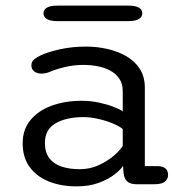

<svg xmlns="http://www.w3.org/2000/svg" viewBox="-20 -653 659 682"><path d="M466.5 1.5Q442 1.5 431.5 -8.8Q421 -19 419 -37.5L417 -64Q408.5 -50 386 -32.8Q363.5 -15.5 329.8 -3.2Q296 9 252 9Q197 9 153.8 -8.2Q110.5 -25.5 85.5 -59.5Q60.5 -93.5 60.5 -144Q60.5 -192.5 87.8 -226Q115 -259.5 162.5 -277.2Q210 -295 271 -295Q302.5 -295 332.2 -288.5Q362 -282 384.2 -273.2Q406.5 -264.5 416 -257.5V-329Q416 -356 403.5 -374Q391 -392 370.5 -402.8Q350 -413.5 325.2 -418Q300.5 -422.5 276 -422.5Q243.5 -422.5 210.5 -414.8Q177.5 -407 155 -397Q147.5 -394 140.2 -392.8Q133 -391.5 128 -391.5Q112 -391.5 101.8 -399.2Q91.5 -407 91.5 -421Q91.5 -434 101.5 -442.2Q111.5 -450.5 126 -457Q152 -469 194.2 -478.2Q236.5 -487.5 286 -487.5Q324 -487.5 360.8 -479.2Q397.5 -471 428 -453.8Q458.5 -436.5 476.5 -408.5Q494.5 -380.5 494.5 -341V-63H538.5Q557.5 -63 567.2 -55Q577 -47 577 -31.5Q577 -17 565.8 -7.8Q554.5 1.5 527.5 1.5ZM416 -194.5Q406 -203.5 382.8 -213.5Q359.5 -223.5 331.2 -230.2Q303 -237 277 -237Q215.5 -237 177.5 -215Q139.5 -193 139.5 -145.5Q139.5 -111.5 155.5 -90.8Q171.5 -70 199.5 -61Q227.5 -52 263.5 -52Q299.5 -52 331 -66.5Q362.5 -81 385 -100.5Q407.5 -120 416 -135ZM134.5 -605.5Q134.5 -618.5 146.5 -625.8Q158.5 -633 183.5 -633H436.5Q461.5 -633 473.5 -625.8Q485.5 -618.5 485.5 -605.5Q485.5 -593 473.5 -585.5Q461.5 -578 436.5 -578H183.5Q158.5 -578 146.5 -585.5Q134.5 -593 134.5 -605.5Z"/></svg>

Font: Sono Monospace
Style: Regular
Weight: 400
Designer: Tyler Finck
Foundry: Tyler Finck
Version: Version 2.112